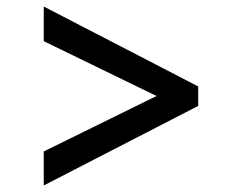

<svg xmlns="http://www.w3.org/2000/svg" viewBox="-20 -595 709 588"><path d="M587 -270.7 114 -27V-131.2L459.4 -301L114 -468.9V-575L587 -330.3Z"/></svg>

Font: Merriweather 7pt Light
Style: Regular
Weight: 300
Designer: Eben Sorkin
Foundry: Eben Sorkin
Version: Version 2.200;gftools[0.9.31]